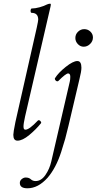

<svg xmlns="http://www.w3.org/2000/svg" viewBox="-20 -745 521 1035"><path d="M74.2 13.2Q51.8 13.2 51.8 -18.1Q51.8 -31.7 63 -86.9L178.2 -596.2Q186 -632.3 186 -639.2Q186 -675.8 149.9 -675.8Q146.5 -675.8 145.3 -681.6Q144 -687.5 145.8 -693.4Q147.5 -699.2 150.9 -699.2Q169.4 -699.2 193.4 -705.8Q217.3 -712.4 233.9 -721.2Q243.2 -725.1 250 -725.1Q253.4 -725.1 253.9 -721.9Q254.4 -718.8 252 -708L115.2 -117.2Q110.8 -96.7 108.6 -83.3Q106.4 -69.8 106.7 -61.3Q106.9 -52.7 109.6 -49.3Q112.3 -45.9 117.2 -45.9Q137.7 -45.9 184.1 -95.2Q188 -98.6 192.6 -96.4Q197.3 -94.2 200.4 -88.9Q203.6 -83.5 201.2 -81.1Q174.3 -47.4 137.7 -17.1Q101.1 13.2 74.2 13.2ZM431.2 -493.2Q413.1 -493.2 399.7 -507.3Q386.2 -521.5 386.2 -540Q386.2 -560.1 400.6 -574Q415 -587.9 434.1 -587.9Q453.6 -587.9 467.3 -574.7Q481 -561.5 481 -543Q481 -522.9 465.8 -508.1Q450.7 -493.2 431.2 -493.2ZM127.9 270Q86.9 270 86.9 241.2Q86.9 228.5 97.4 220.2Q107.9 211.9 118.2 211.9Q136.7 211.9 147 222.2Q157.2 231 171.9 231Q202.1 231 224.6 198.7Q247.1 166.5 256.8 124L356 -304.2Q358.9 -315.9 358.9 -331.1Q358.9 -349.1 347.2 -349.1Q335 -349.1 293.9 -308.1Q291 -305.7 286.1 -307.1Q281.2 -308.6 277.6 -314.2Q273.9 -319.8 276.9 -324.2Q294.4 -352.5 334.2 -384.3Q374 -416 397 -416Q418.9 -416 418.9 -379.9Q418.9 -360.4 408.2 -317.9L349.1 -66.9Q338.9 -23.4 331.3 3.9Q323.7 31.2 309.8 74.2Q295.9 117.2 277.6 151.9Q259.3 186.5 236.8 212.9Q185.5 270 127.9 270Z"/></svg>

Font: Junicode SmCond Light
Style: Italic
Weight: 300
Width: 4
Italic angle: -11°
Designer: Peter S. Baker
Version: Version 2.206